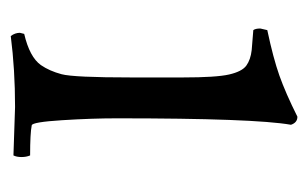

<svg xmlns="http://www.w3.org/2000/svg" viewBox="-128 -437 573 357"><g transform="rotate(90 158.5 -258.5)"><path d="M269 3 179 0Q109 0 47 8Q41 0 41 -9L43 -17Q86 -27 101 -48Q112 -64 118 -86.5Q124 -109 124 -216V-312Q124 -374 118.5 -398Q113 -422 102 -430Q91 -438 73 -440L36 -443Q33 -447 33 -456L36 -469Q88 -480 120.5 -491.5Q153 -503 197 -525Q208 -525 212 -513Q200 -445 200 -189Q200 -143 203.5 -87.5Q207 -32 213 -31Q228 -28 269 -28Q272 -21 272 -12Q272 -3 269 3Z"/></g></svg>

Font: Rosarivo
Style: Regular
Weight: 400
Designer: Pablo Ugerman
Foundry: Pablo Ugerman
Version: Version 1.003